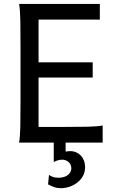

<svg xmlns="http://www.w3.org/2000/svg" viewBox="-20 -733 606 987"><path d="M456.5 -412.6V-334.5H178.2V-80.6H307.1Q379.9 -80.6 429.2 -81.5Q478.5 -82.5 507.8 -87.9V0H317.4V46.4Q322.3 45.4 327.4 44.7Q332.5 43.9 340.8 43.9Q357.4 43.9 371.6 50Q385.7 56.2 396 67.1Q406.2 78.1 411.9 93.5Q417.5 108.9 417.5 127Q417.5 151.9 406.2 171.9Q395 191.9 377 205.8Q358.9 219.7 336.9 227.1Q314.9 234.4 293 234.4Q273.9 234.4 258.1 228.8Q242.2 223.1 227.1 214.8L231.9 166Q242.7 173.8 253.9 177.2Q265.1 180.7 280.8 180.7Q291.5 180.7 303 178.2Q314.5 175.8 324 169.9Q333.5 164.1 339.8 154.8Q346.2 145.5 346.7 131.8Q346.2 112.8 332.8 100.3Q319.3 87.9 299.3 87.9Q287.6 87.9 275.9 91.6Q264.2 95.2 256.3 100.1V0H78.1Q83.5 -29.3 84.5 -84.7Q85.4 -140.1 85.4 -212.4V-500.5Q85.4 -572.8 84.5 -628.2Q83.5 -683.6 78.1 -712.9H493.2V-632.3H178.2V-412.6Z"/></svg>

Font: Andika Afr
Style: Regular
Weight: 400
Designer: Victor Gaultney, Annie Olsen, Julie Remington, Don Collingsworth, Eric Hays, Becca Hirsbrunner
Foundry: SIL International
Version: Version 5.000